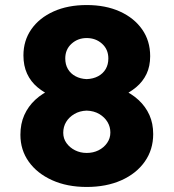

<svg xmlns="http://www.w3.org/2000/svg" viewBox="-20 -730 690 762"><path d="M324 12Q246 12 186.5 -15Q127 -42 94 -88.5Q61 -135 61 -195Q61 -239 76.5 -273.5Q92 -308 120 -334Q148 -360 186 -376H463Q502 -359 530 -333Q558 -307 573 -273.5Q588 -240 588 -198Q588 -136 554.5 -88.5Q521 -41 461.5 -14.5Q402 12 324 12ZM324 -123Q350 -123 371 -133.5Q392 -144 405 -162.5Q418 -181 418 -204Q418 -227 406.5 -246Q395 -265 374 -277.5Q353 -290 324 -291Q296 -290 275 -277.5Q254 -265 242.5 -246Q231 -227 231 -203Q231 -180 244 -162Q257 -144 278 -133.5Q299 -123 324 -123ZM324 -416Q350 -417 369.5 -427.5Q389 -438 399.5 -456Q410 -474 410 -498Q410 -534 385 -556.5Q360 -579 324 -579Q289 -579 264 -556.5Q239 -534 239 -498Q239 -474 249.5 -456Q260 -438 279.5 -427.5Q299 -417 324 -416ZM193 -345Q156 -361 129 -383.5Q102 -406 87.5 -437.5Q73 -469 73 -510Q73 -569 104.5 -614Q136 -659 192.5 -684.5Q249 -710 324 -710Q399 -710 455.5 -684.5Q512 -659 544 -613.5Q576 -568 576 -507Q576 -467 561.5 -436.5Q547 -406 520 -383.5Q493 -361 456 -345Z"/></svg>

Font: Azeret Mono Thin
Style: Regular
Weight: 100
Designer: Martin Vácha
Foundry: Displaay
Version: Version 1.002